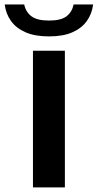

<svg xmlns="http://www.w3.org/2000/svg" viewBox="-64 -816 425 836"><path d="M79.5 0V-595H218.5V0ZM149.5 -657.5Q88 -657.5 47 -675.5Q6 -693.5 -16.2 -724.8Q-38.5 -756 -43.5 -796.5H41.5Q48 -764 72.8 -745.2Q97.5 -726.5 149.5 -726.5Q201.5 -726.5 225.8 -745.2Q250 -764 256.5 -796.5H341.5Q336.5 -756 314.2 -724.8Q292 -693.5 251.5 -675.5Q211 -657.5 149.5 -657.5Z"/></svg>

Font: Encode Sans SC SemiExpanded SemiBold
Style: Regular
Weight: 600
Width: 6
Designer: Multiple Designers
Foundry: Impallari Type
Version: Version 3.002